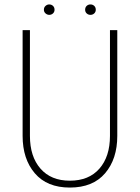

<svg xmlns="http://www.w3.org/2000/svg" viewBox="-20 -836 631 866"><path d="M364 -792Q364 -803 371 -809.5Q378 -816 388 -816Q398 -816 405 -809.5Q412 -803 412 -792Q412 -782 405 -775.5Q398 -769 388 -769Q378 -769 371 -775.5Q364 -782 364 -792ZM178 -792Q178 -803 185.5 -809.5Q193 -816 202 -816Q212 -816 219 -809.5Q226 -803 226 -792Q226 -782 219 -775.5Q212 -769 202 -769Q193 -769 185.5 -775.5Q178 -782 178 -792ZM82 -700H115V-223Q115 -130 162.5 -75.5Q210 -21 295 -21Q381 -21 428.5 -75.5Q476 -130 476 -223V-700H509V-223Q509 -119 454 -54.5Q399 10 295 10Q192 10 137 -54.5Q82 -119 82 -223Z"/></svg>

Font: Jost* Thin
Style: Regular
Weight: 200
Version: Version 3.7